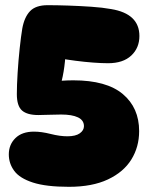

<svg xmlns="http://www.w3.org/2000/svg" viewBox="-20 -710 578 741"><path d="M518 -571Q518 -525 486.5 -495.5Q455 -466 397 -466Q372 -466 339 -468.5Q306 -471 271.5 -475.5Q237 -480 209 -485L233 -510Q232 -473 225.5 -434Q219 -395 209 -368L176 -394Q220 -400 263 -400Q391 -400 454 -347Q517 -294 517 -204Q517 -143 487 -94.5Q457 -46 396.5 -17.5Q336 11 246 11Q158 11 107 -5.5Q56 -22 35 -50.5Q14 -79 14 -114Q14 -152 39.5 -177Q65 -202 111 -202Q140 -202 175.5 -193Q211 -184 240 -184Q272 -184 288 -195.5Q304 -207 304 -223Q304 -246 281 -257Q258 -268 216 -268Q194 -268 168.5 -267Q143 -266 128 -266Q85 -266 65 -283.5Q45 -301 45 -347Q45 -381 48 -429Q51 -477 56 -523.5Q61 -570 66 -600Q74 -644 96 -667Q118 -690 164 -690Q199 -690 243.5 -688.5Q288 -687 332 -684Q376 -681 409 -675Q518 -657 518 -571Z"/></svg>

Font: DynaPuff
Style: Bold
Weight: 700
Designer: Toshi Omagari, Jennifer Daniel
Foundry: Google Fonts
Version: Version 2.000